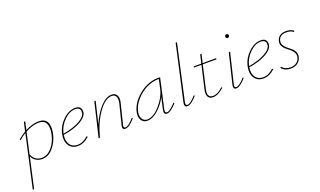

<svg xmlns="http://www.w3.org/2000/svg" viewBox="-108 -1286 3580 2151"><g transform="rotate(-20 1681.5 -211.0)"><path d="M307 -408Q449 -408 414 -224Q394 -132 337 -64.5Q280 3 207 3Q120 3 82 -72L2 289H-14L125 -336Q83 -311 48 -279L40 -288Q82 -325 128 -353L152 -459L168 -460L147 -363Q235 -408 307 -408ZM396 -222Q428 -394 304 -394Q232 -394 143 -346L87 -93Q122 -11 206 -11Q270 -11 323 -70.5Q376 -130 396 -222Z M744 -410Q790 -410 805.5 -384.5Q821 -359 815 -327Q805 -277 728.5 -233.5Q652 -190 522 -169Q511 -98 541 -54.5Q571 -11 632 -11Q697 -11 757 -67L767 -57Q701 3 631 3Q558 3 524 -52Q490 -107 510 -194Q531 -281 600.5 -345.5Q670 -410 744 -410ZM799 -327Q799 -339 799.5 -354.5Q800 -370 784.5 -383Q769 -396 740 -396Q672 -396 609.5 -335Q547 -274 527 -194L524 -182Q643 -203 716 -242.5Q789 -282 799 -327Z M1304 -87 1313 -79Q1241 3 1196 3Q1153 3 1168 -51L1227 -286Q1239 -335 1225.5 -365Q1212 -395 1175 -395Q1096 -395 1014.5 -279.5Q933 -164 892 0H876L973 -407H989L926 -145Q977 -265 1045 -337.5Q1113 -410 1179 -410Q1222 -410 1240 -376Q1258 -342 1244 -288L1185 -51Q1174 -11 1203 -11Q1235 -11 1304 -87Z M1799 -87 1809 -79Q1735 3 1692 3Q1650 3 1662 -53L1694 -196Q1654 -115 1588 -56Q1522 3 1458 3Q1411 3 1388 -34.5Q1365 -72 1376 -126Q1392 -203 1450.5 -269Q1509 -335 1582.5 -371Q1656 -407 1724 -407H1757L1678 -53Q1668 -11 1698 -11Q1730 -11 1799 -87ZM1462 -11Q1535 -11 1613 -99Q1691 -187 1712 -278L1737 -393H1723Q1660 -393 1590 -359Q1520 -325 1464 -262Q1408 -199 1393 -126Q1383 -77 1403 -44Q1423 -11 1462 -11Z M1935 3Q1894 3 1906 -51L2053 -711H2069L1923 -51Q1914 -11 1941 -11Q1975 -11 2042 -87L2052 -79Q1980 3 1935 3Z M2256 -379 2194 -110Q2169 -7 2245 -7Q2300 -7 2363 -67L2372 -58Q2301 7 2240 7Q2197 7 2181 -24Q2165 -55 2178 -110L2240 -379H2150L2154 -392H2243L2267 -495H2283L2259 -392L2421 -393L2418 -379Z M2620 -561Q2610 -561 2604 -567.5Q2598 -574 2598 -583Q2600 -605 2621 -605Q2630 -605 2636 -598.5Q2642 -592 2642 -582Q2641 -574 2634.5 -567.5Q2628 -561 2620 -561ZM2518 3Q2477 3 2490 -52L2576 -407H2592L2506 -51Q2496 -11 2524 -11Q2557 -11 2626 -87L2635 -79Q2563 3 2518 3Z M2956 -410Q3002 -410 3017.5 -384.5Q3033 -359 3027 -327Q3017 -277 2940.5 -233.5Q2864 -190 2734 -169Q2723 -98 2753 -54.5Q2783 -11 2844 -11Q2909 -11 2969 -67L2979 -57Q2913 3 2843 3Q2770 3 2736 -52Q2702 -107 2722 -194Q2743 -281 2812.5 -345.5Q2882 -410 2956 -410ZM3011 -327Q3011 -339 3011.5 -354.5Q3012 -370 2996.5 -383Q2981 -396 2952 -396Q2884 -396 2821.5 -335Q2759 -274 2739 -194L2736 -182Q2855 -203 2928 -242.5Q3001 -282 3011 -327Z M3168 3Q3095 3 3059 -44L3070 -55Q3103 -11 3170 -11Q3214 -11 3242.5 -33Q3271 -55 3279 -90Q3286 -121 3272 -146.5Q3258 -172 3234.5 -191Q3211 -210 3187.5 -229Q3164 -248 3151 -274.5Q3138 -301 3146 -333Q3166 -410 3259 -410Q3314 -410 3349 -382L3339 -370Q3311 -396 3257 -396Q3177 -396 3161 -332Q3154 -303 3167.5 -278.5Q3181 -254 3204.5 -235Q3228 -216 3252 -196.5Q3276 -177 3289 -149Q3302 -121 3294 -87Q3284 -46 3251 -21.5Q3218 3 3168 3Z"/></g></svg>

Font: EauTestInfant Thin
Style: Italic
Weight: 250
Italic angle: -12°
Designer: Christian Thalmann (Catharsis Fonts)
Version: Version 0.001;PS 000.001;hotconv 1.0.88;makeotf.lib2.5.64775